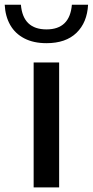

<svg xmlns="http://www.w3.org/2000/svg" viewBox="-64 -816 403 836"><path d="M82.5 0V-544H193.5V0ZM-43.5 -795.5H27Q36 -688 138.5 -688Q240 -688 249 -795.5H319.5Q315.5 -718 269 -673Q222.5 -628 138.5 -628Q82 -628 42 -648.8Q2 -669.5 -19.5 -707.2Q-41 -745 -43.5 -795.5Z"/></svg>

Font: Encode Sans Expanded Medium
Style: Regular
Weight: 500
Width: 7
Designer: Multiple Designers
Foundry: Impallari Type
Version: Version 2.000